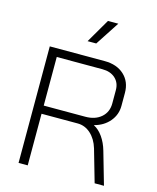

<svg xmlns="http://www.w3.org/2000/svg" viewBox="-134 -1022 911 1114"><g transform="rotate(15 321.5 -465.0)"><path d="M86 -700H416Q489 -700 533 -659.5Q577 -619 577 -552V-474Q577 -421 543 -380.5Q509 -340 452 -325V-324Q482 -309 506 -275Q530 -241 543 -195L599 0H543L487 -195Q471 -248 436.5 -279Q402 -310 358 -310H141V0H86ZM391 -359Q450 -359 486 -390.5Q522 -422 522 -474V-554Q522 -598 493 -624.5Q464 -651 415 -651H141V-359ZM374 -930H436L342 -786H290Z"/></g></svg>

Font: Bai Jamjuree Light
Style: Regular
Weight: 300
Designer: Katatrad Aksorn Co.,Ltd.
Foundry: Cadson Demak Co.,Ltd.
Version: Version 1.000; ttfautohint (v1.6)